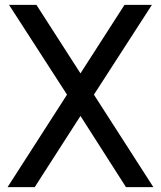

<svg xmlns="http://www.w3.org/2000/svg" viewBox="-20 -765 658 785"><path d="M11 0 254 -378 17 -745H129L309 -465L489 -745H601L364 -378L607 0H495L309 -291L122 0Z"/></svg>

Font: Pitagon Sans Text Medium
Style: Regular
Weight: 500
Designer: Travis Tran
Foundry: Pitagon
Version: Version 1.000; ttfautohint (v1.8.4.7-5d5b);gftools[0.9.26]